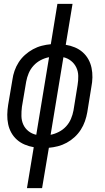

<svg xmlns="http://www.w3.org/2000/svg" viewBox="-20 -755 540 990"><path d="M119 215 154 4Q130 0 107.5 -9.5Q85 -19 67.5 -34.5Q50 -50 38.5 -70.5Q27 -91 22 -115Q17 -139 17.5 -164Q18 -189 22 -214L44 -344Q47 -367 55 -390Q63 -413 76.5 -434Q90 -455 109 -472Q128 -489 150 -501Q172 -513 195.5 -519Q219 -525 242 -527L276 -735H354L319 -524Q344 -520 366.5 -510.5Q389 -501 406.5 -485.5Q424 -470 435.5 -449.5Q447 -429 452 -405Q457 -381 456.5 -356Q456 -331 451 -306L430 -176Q426 -153 418 -130Q410 -107 396.5 -86Q383 -65 364.5 -48Q346 -31 324 -19Q302 -7 278.5 -1Q255 5 232 7L197 215ZM167 -60 233 -460Q211 -456 190 -445Q169 -434 153 -416.5Q137 -399 128 -377.5Q119 -356 115 -334L93 -204Q90 -180 90.5 -156.5Q91 -133 100 -113Q109 -93 126.5 -79Q144 -65 167 -60ZM241 -60Q262 -64 283.5 -75Q305 -86 321 -103.5Q337 -121 346 -142.5Q355 -164 359 -186L380 -316Q384 -340 383.5 -363.5Q383 -387 373.5 -407Q364 -427 346.5 -441Q329 -455 307 -460Z"/></svg>

Font: Iosevka Term Curly
Style: Italic
Weight: 400
Italic angle: -9°
Designer: Belleve Invis
Foundry: Belleve Invis
Version: Version 32.3.0